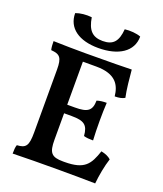

<svg xmlns="http://www.w3.org/2000/svg" viewBox="-159 -987 931 1094"><g transform="rotate(20 307.0 -440.0)"><path d="M301 -729C422 -729 504 -780 504 -872C479 -882 439 -885 407 -881C401 -807 375 -775 311 -775C248 -775 219 -807 207 -881C174 -885 136 -881 110 -871C110 -780 184 -729 301 -729ZM520 -182C491 -96 465 -53 343 -53H334C263 -53 246 -74 246 -153V-313H292C368 -313 392 -295 397 -230C414 -225 431 -224 454 -224C452 -257 451 -300 451 -341C451 -380 452 -419 454 -452C432 -452 413 -450 395 -444C394 -382 369 -365 292 -365H246V-626H327C448 -626 477 -567 484 -502C510 -502 529 -506 544 -515C534 -560 527 -632 523 -679C484 -678 400 -676 245 -676C199 -676 94 -677 49 -679C49 -661 50 -640 54 -626C108 -622 123 -606 123 -533V-152C123 -70 109 -53 55 -50C50 -37 49 -18 49 3C98 1 249 0 322 0C413 0 504 1 549 2C554 -49 565 -109 580 -155C566 -168 546 -177 520 -182Z"/></g></svg>

Font: Vollkorn Semibold
Style: Regular
Weight: 600
Designer: Friedrich Althausen
Foundry: Friedrich Althausen
Version: Version 4.015;PS 004.015;hotconv 1.0.88;makeotf.lib2.5.64775